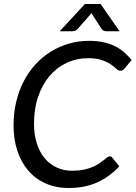

<svg xmlns="http://www.w3.org/2000/svg" viewBox="-20 -929 676 957"><path d="M47.5 0ZM339 -78Q372 -78 397 -83.2Q422 -88.5 441 -96.5Q460 -104.5 473.5 -113.8Q487 -123 497 -131Q507 -139 513.8 -144.2Q520.5 -149.5 526.5 -149.5Q531.5 -149.5 534.8 -147.8Q538 -146 539.5 -143.5L574.5 -100Q528 -49 466 -20.5Q404 8 322.5 8Q258 8 206.8 -15Q155.5 -38 120.2 -79.5Q85 -121 66.2 -178.2Q47.5 -235.5 47.5 -304Q47.5 -366 60.8 -421.5Q74 -477 98.2 -523.8Q122.5 -570.5 156.8 -608Q191 -645.5 233 -671.5Q275 -697.5 323.2 -711.5Q371.5 -725.5 424.5 -725.5Q463 -725.5 494.2 -718.8Q525.5 -712 551 -699.8Q576.5 -687.5 597.2 -669.8Q618 -652 636 -630L602 -588.5Q598 -583.5 592.8 -580Q587.5 -576.5 579 -576.5Q570 -576.5 559.8 -586.2Q549.5 -596 532.8 -607.8Q516 -619.5 489 -629.2Q462 -639 419.5 -639Q362.5 -639 313 -616Q263.5 -593 227.2 -550.5Q191 -508 170.2 -447.5Q149.5 -387 149.5 -312Q149.5 -257.5 163.5 -214Q177.5 -170.5 202.8 -140.2Q228 -110 262.8 -94Q297.5 -78 339 -78ZM576 -773H512.5Q506.5 -773 498.8 -775.2Q491 -777.5 484 -788.5L440.5 -856Q437.5 -860 436 -864.5L429.5 -856L370.5 -788.5Q361 -777.5 352.8 -775.2Q344.5 -773 339 -773H277.5L403 -909H481.5Z"/></svg>

Font: Lato Medium
Style: Italic
Weight: 500
Italic angle: -7°
Designer: Lukasz Dziedzic
Foundry: tyPoland Lukasz Dziedzic
Version: Version 2.006; 2014-01-15